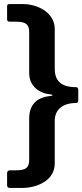

<svg xmlns="http://www.w3.org/2000/svg" viewBox="-20 -762 406 947"><path d="M250 -619C250 -697 171 -742 91 -742H28C19 -742 15 -739 15 -731V-667C15 -659 19 -655 28 -655H60C113 -655 124 -637 124 -602V-400C125 -335 175 -301 232 -296C240 -295 239 -292 239 -292C239 -291 236 -290 232 -289C173 -284 125 -256 124 -180V25C124 64 109 78 60 78H30C20 78 15 83 15 92V150C15 161 19 165 30 165H88C132 165 170 154 202 133C234 111 250 81 250 42V-166C250 -218 285 -254 356 -254C363 -254 366 -259 366 -270V-316C366 -327 363 -332 356 -332C283 -332 250 -362 250 -423Z"/></svg>

Font: Libre Franklin
Style: Bold
Weight: 700
Designer: Pablo Impallari, Rodrigo Fuenzalida
Foundry: Impallari Type
Version: Version 1.002; ttfautohint (v1.5)